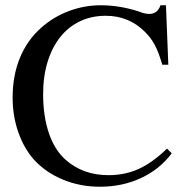

<svg xmlns="http://www.w3.org/2000/svg" viewBox="-20 -696 707 730"><path d="M597 -450Q590 -474 583 -492.5Q576 -511 568.5 -525Q561 -539 552 -551Q543 -563 531 -575Q470 -636 382 -636Q328 -636 284 -615Q240 -594 209 -555Q178 -516 161 -461Q144 -406 144 -338Q144 -254 166 -189.5Q188 -125 230 -88Q296 -30 392 -30Q455 -30 507 -53.5Q559 -77 615 -131L633 -113Q587 -52 516 -19Q445 14 360 14Q285 14 219.5 -13Q154 -40 109 -89Q71 -132 49.5 -193.5Q28 -255 28 -325Q28 -408 55.5 -475.5Q83 -543 136 -590Q183 -632 242 -654Q301 -676 363 -676Q435 -676 509 -652Q520 -647 530.5 -645Q541 -643 548 -643Q563 -643 574 -651.5Q585 -660 590 -676H611L620 -450Z"/></svg>

Font: Klingon pIqaD vaHbo'
Style: Regular
Weight: 400
Width: 0
Designer: Mike Neff (qa'vaj)
Foundry: Mike Neff and Michael Everson
Version: Version 2.003